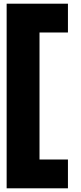

<svg xmlns="http://www.w3.org/2000/svg" viewBox="-20 -820 440 1040"><path d="M16 200H348V44H194V-644H348V-800H16Z"/></svg>

Font: Aspekta 900
Style: Regular
Weight: 900
Designer: Ivo Dolenc
Version: Version 2.000